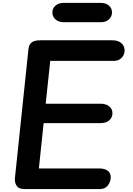

<svg xmlns="http://www.w3.org/2000/svg" viewBox="-20 -1276 901 1296"><path d="M142 0Q107 0 92.2 -22.2Q77.5 -44.5 81 -76.5L172 -944Q175 -976.5 194.5 -990.2Q214 -1004 250 -1004H740.5Q776.5 -1004 798.8 -985Q821 -966 821 -936.5Q821 -906 801 -885.5Q781 -865 747 -865H319L288.5 -576H658.5Q694 -576 716.5 -558.8Q739 -541.5 739 -511Q739 -483.5 718 -464.2Q697 -445 660 -445H274.5L242.5 -139H649.5Q686.5 -139 707 -123.5Q727.5 -108 727.5 -80.5Q727.5 -50.5 708.8 -25.2Q690 0 656 0ZM410.5 -1126Q375.5 -1126 354.5 -1145Q333.5 -1164 333.5 -1191.5Q333.5 -1219.5 354.5 -1238Q375.5 -1256.5 410.5 -1256.5H660Q695.5 -1256.5 715.8 -1238Q736 -1219.5 736 -1191.5Q736 -1165 715.8 -1145.5Q695.5 -1126 660 -1126Z"/></svg>

Font: Edu SA Hand
Style: Regular
Weight: 400
Designer: Tina and Corey Anderson, Eben Sorkin, Mirko Velimirovic
Foundry: Google for Education
Version: Version 2.000